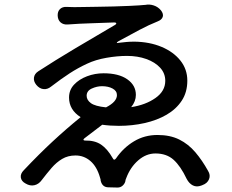

<svg xmlns="http://www.w3.org/2000/svg" viewBox="-20 -796 1040 862"><path d="M239 -725Q238 -744 249 -755Q260 -766 279 -765Q285 -765 294.5 -764.5Q304 -764 314 -764Q323 -764 350.5 -764.5Q378 -765 415 -765.5Q452 -766 490.5 -767Q529 -768 560 -769.5Q591 -771 606 -772Q620 -773 623.5 -773.5Q627 -774 632 -774Q651 -778 670.5 -771.5Q690 -765 703 -749Q715 -733 710.5 -720Q706 -707 688 -700Q648 -684 607.5 -662.5Q567 -641 512 -611Q504 -606 504.5 -604Q505 -602 515 -604Q533 -606 547.5 -607.5Q562 -609 584 -609Q652 -608 705.5 -585.5Q759 -563 790 -524Q821 -485 821 -434Q821 -382 796 -344Q771 -306 728 -281Q685 -256 629.5 -243.5Q574 -231 514 -231Q474 -231 439 -236L359 -175Q354 -171 355 -168Q356 -165 362 -165Q405 -166 433.5 -147Q462 -128 486 -86Q492 -73 501 -85Q534 -133 581.5 -161.5Q629 -190 687 -190Q744 -190 785 -169.5Q826 -149 857 -112.5Q888 -76 914 -29Q926 -10 918.5 8.5Q911 27 889 35L884 37Q863 45 846 36.5Q829 28 818 7Q791 -50 759.5 -78.5Q728 -107 678 -107Q636 -107 600.5 -76Q565 -45 547 3Q544 10 543.5 12Q543 14 543 17Q540 29 530.5 37.5Q521 46 508 46L467 45Q439 45 432 15Q432 12 431.5 9.5Q431 7 429 1Q415 -48 386 -73Q357 -98 319 -98Q285 -98 259 -82.5Q233 -67 211.5 -42Q190 -17 167 13Q154 31 134.5 35.5Q115 40 95 28Q76 18 73.5 1Q71 -16 87 -32Q155 -104 216.5 -161Q278 -218 342 -270Q290 -303 290 -358Q290 -392 312.5 -416Q335 -440 370.5 -453.5Q406 -467 445 -467Q513 -467 551.5 -440Q590 -413 590 -370Q590 -341 569 -315Q634 -325 678 -356Q722 -387 722 -433Q722 -467 699 -492Q676 -517 637 -531Q598 -545 550 -545Q507 -545 458 -536.5Q409 -528 371 -510Q330 -491 293 -467Q256 -443 209 -407Q193 -394 175 -396Q157 -398 143 -415Q130 -431 132.5 -448Q135 -465 152 -476Q229 -526 318 -579Q407 -632 491 -681Q503 -687 502 -691.5Q501 -696 487 -695Q441 -693 388.5 -691.5Q336 -690 283 -686Q264 -685 252 -695.5Q240 -706 239 -725ZM456 -314Q505 -339 505 -369Q505 -388 485.5 -398.5Q466 -409 438 -409Q415 -409 392 -398.5Q369 -388 369 -366Q369 -347 388 -333Q407 -319 456 -314Z"/></svg>

Font: Chiron GoRound TC M
Style: Regular
Weight: 500
Designer: Ryoko NISHIZUKA 西塚涼子 (kana, bopomofo & ideographs); Paul D. Hunt (Latin, Greek & Cyrillic); Sandoll Communications 산돌커뮤니
Foundry: Adobe
Version: Version 1.000;hotconv 1.1.1;makeotfexe 2.6.0